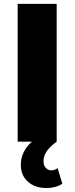

<svg xmlns="http://www.w3.org/2000/svg" viewBox="-20 -720 379 976"><path d="M69.8 0V-700.2H268.1V0Q231.4 26.9 216.3 50.8Q201.2 74.7 201.2 101.1Q201.2 120.6 212.9 133.3Q224.6 146 241.2 146Q256.8 146 272.9 134.8L296.9 213.9Q263.7 235.8 216.8 235.8Q157.7 235.8 121.8 203.6Q85.9 171.4 85.9 118.2Q85.9 50.3 142.1 0Z"/></svg>

Font: Montserrat ExtraBold
Style: Regular
Weight: 800
Designer: Julieta Ulanovsky
Foundry: Julieta Ulanovsky
Version: Version 9.000